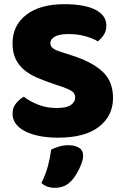

<svg xmlns="http://www.w3.org/2000/svg" viewBox="-20 -643 591 919"><path d="M237 -241Q193 -256 157 -271.5Q121 -287 95 -309Q69 -331 54.5 -361.5Q40 -392 40 -436Q40 -521 105.5 -572Q171 -623 289 -623Q332 -623 369 -617Q406 -611 432.5 -598.5Q459 -586 474 -566.5Q489 -547 489 -521Q489 -495 477 -476.5Q465 -458 448 -445Q426 -459 389 -469.5Q352 -480 308 -480Q263 -480 242 -467.5Q221 -455 221 -436Q221 -421 234 -411.5Q247 -402 273 -394L326 -377Q420 -347 470.5 -300.5Q521 -254 521 -174Q521 -89 454 -36.5Q387 16 257 16Q211 16 171.5 8.5Q132 1 102.5 -13.5Q73 -28 56.5 -49.5Q40 -71 40 -99Q40 -128 57 -148.5Q74 -169 94 -180Q122 -158 162.5 -142Q203 -126 251 -126Q300 -126 320 -141Q340 -156 340 -176Q340 -196 324 -206.5Q308 -217 279 -227ZM321 223Q304 241 284.5 248.5Q265 256 242 256Q204 256 178 233Q199 191 209.5 151.5Q220 112 225 73Q241 65 262.5 58.5Q284 52 306 52Q338 52 358 64Q378 76 378 104Q378 116 372.5 132.5Q367 149 359 165.5Q351 182 341 197.5Q331 213 321 223Z"/></svg>

Font: Baloo Tamma
Style: Regular
Weight: 400
Designer: Divya Kowshik and Ek Type
Foundry: Ek Type
Version: Version 1.007;PS 1.000;hotconv 1.0.88;makeotf.lib2.5.647800